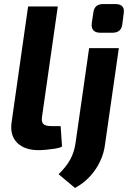

<svg xmlns="http://www.w3.org/2000/svg" viewBox="-20 -732 643 950"><path d="M266 -700 188 -155Q184 -129 194.5 -118.5Q205 -108 235 -108H280L287 -7Q275 0 252.5 3.5Q230 7 208 9Q186 11 172 11Q102 11 65.5 -25Q29 -61 37 -124L119 -700ZM568 -494 500 -20Q495 25 475 67Q455 109 423.5 142.5Q392 176 351 198L270 130Q309 92 328.5 55.5Q348 19 354 -26L421 -494ZM551 -712Q575 -712 585.5 -700Q596 -688 592 -665L585 -611Q580 -570 536 -570H477Q429 -570 434 -617L442 -670Q447 -712 491 -712Z"/></svg>

Font: Exo 2
Style: Bold Italic
Weight: 700
Italic angle: -8°
Designer: Natanael Gama
Foundry: Natanael Gama
Version: Version 2.010